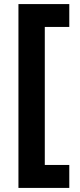

<svg xmlns="http://www.w3.org/2000/svg" viewBox="-20 -820 391 940"><path d="M70.3 -800H319.2V-688.1H199.3V-12.4H319.2V100H70.3Z"/></svg>

Font: AF Albert Sans Medium
Style: Regular
Weight: 500
Designer: Andreas Rasmussen
Foundry: a.Foundry
Version: Version 1.300;Glyphs 3.2 (3231)